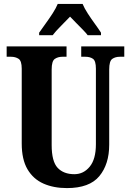

<svg xmlns="http://www.w3.org/2000/svg" viewBox="-20 -951 669 981"><path d="M322 10Q254 10 202 -13Q150 -36 120.5 -86Q91 -136 91 -218V-600Q91 -640 75 -650.5Q59 -661 36 -661H14V-714H320V-661H299Q276 -661 260 -650Q244 -639 244 -596V-210Q244 -126 274.5 -93.5Q305 -61 360 -61Q407 -61 438.5 -99.5Q470 -138 470 -214V-600Q470 -640 455 -650.5Q440 -661 416 -661H395V-714H615V-661H593Q569 -661 553.5 -650Q538 -639 538 -596V-212Q538 -112 487.5 -51Q437 10 322 10ZM180 -784Q193 -803 212 -829Q231 -855 248.5 -882Q266 -909 275 -931H402Q411 -909 428.5 -882Q446 -855 465 -829Q484 -803 496 -784V-771H428Q421 -781 404 -798.5Q387 -816 368.5 -834.5Q350 -853 338 -866Q318 -845 291 -818Q264 -791 249 -771H180Z"/></svg>

Font: Noto Serif Myanmar ExtraCondensed ExtraBold
Style: Regular
Weight: 800
Width: 2
Designer: Ben Mitchell and the Monotype Design Team
Foundry: Monotype Imaging Inc.
Version: Version 2.106; ttfautohint (v1.8.4.7-5d5b)